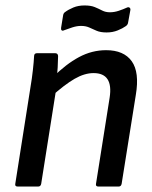

<svg xmlns="http://www.w3.org/2000/svg" viewBox="-20 -684 559 704"><path d="M341 0Q330 0 332 -10L382 -326Q396 -416 323 -416Q290 -416 253.5 -395Q217 -374 167 -329L174 -401Q222 -449 269.5 -474.5Q317 -500 369 -500Q434 -500 463 -459.5Q492 -419 478 -336L426 -10Q424 0 415 0ZM45 0Q34 0 36 -10L92 -366Q97 -395 100.5 -426.5Q104 -458 105 -478Q105 -489 116 -489H182Q192 -489 193 -479Q193 -464 191.5 -437Q190 -410 187 -390V-364L131 -10Q129 0 120 0ZM371 -565Q348 -565 333.5 -571.5Q319 -578 306.5 -583.5Q294 -589 277 -589Q262 -589 245 -583.5Q228 -578 215 -573Q209 -570 206 -573Q203 -576 204 -582L211 -625Q212 -636 219 -640Q231 -649 249 -656.5Q267 -664 290 -664Q313 -664 327.5 -658Q342 -652 354.5 -645.5Q367 -639 383 -639Q399 -639 415.5 -644.5Q432 -650 445 -656Q451 -659 455 -656Q459 -653 458 -647L450 -603Q449 -593 441 -588Q430 -580 411.5 -572.5Q393 -565 371 -565Z"/></svg>

Font: Sofia Sans Semi Condensed SemiBold
Style: Italic
Weight: 600
Italic angle: -9°
Version: Version 4.100